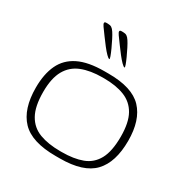

<svg xmlns="http://www.w3.org/2000/svg" viewBox="-199 -1045 1174 1217"><g transform="rotate(30 388.0 -437.0)"><path d="M375 10Q200 10 125 -68.5Q50 -147 50 -303Q50 -403 82.5 -471.5Q115 -540 186.5 -575Q258 -610 375 -610H406Q579 -610 652.5 -532Q726 -454 726 -303Q726 -146 652 -68Q578 10 406 10ZM385 -31H396Q484 -31 545.5 -54Q607 -77 639.5 -136Q672 -195 672 -303Q672 -405 639.5 -463Q607 -521 545 -545.5Q483 -570 396 -570H385Q296 -570 233 -545Q170 -520 137 -461.5Q104 -403 104 -303Q104 -197 137.5 -137.5Q171 -78 234 -54.5Q297 -31 385 -31ZM363 -692Q367 -692 360.5 -710.5Q354 -729 341.5 -756.5Q329 -784 315.5 -810.5Q302 -837 292 -852Q281 -869 270.5 -875.5Q260 -882 243 -882H232Q207 -882 229 -851Q245 -829 265 -801.5Q285 -774 304.5 -749Q324 -724 340 -708Q356 -692 363 -692ZM473 -694Q477 -694 470.5 -712.5Q464 -731 451.5 -758.5Q439 -786 425.5 -812.5Q412 -839 402 -854Q391 -871 380.5 -877.5Q370 -884 353 -884H342Q317 -884 339 -853Q355 -831 375 -803.5Q395 -776 414.5 -751Q434 -726 450 -710Q466 -694 473 -694Z"/></g></svg>

Font: Red Rose Light
Style: Regular
Weight: 300
Designer: Jaikishan Patel
Version: Version 1.001; ttfautohint (v1.8.3)